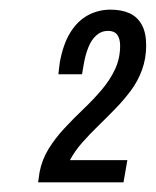

<svg xmlns="http://www.w3.org/2000/svg" viewBox="-20 -818 323 398"><path d="M59 -440 62 -461Q67 -487 80.5 -509Q94 -531 113 -551.5Q132 -572 152.5 -591.5Q173 -611 190.5 -631.5Q208 -652 218.5 -674.5Q229 -697 229 -723Q229 -738 223 -746Q217 -754 204 -754Q190 -754 179.5 -744.5Q169 -735 163 -719.5Q157 -704 154 -687L150 -664H101Q102 -671 102.5 -677Q103 -683 104 -689Q111 -727 126 -751Q141 -775 162.5 -786.5Q184 -798 209 -798Q232 -798 248.5 -790.5Q265 -783 274 -766.5Q283 -750 283 -724Q283 -697 274.5 -673.5Q266 -650 251.5 -630.5Q237 -611 219 -592.5Q201 -574 183.5 -557Q166 -540 150.5 -522.5Q135 -505 125 -486H244L236 -440Z"/></svg>

Font: Archivo ExtraCondensed
Style: Italic
Weight: 400
Width: 2
Italic angle: -10°
Designer: Hector Gatti
Foundry: Omnibus-Type
Version: Version 2.001